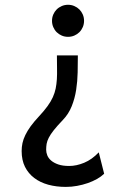

<svg xmlns="http://www.w3.org/2000/svg" viewBox="-20 -563 553 784"><path d="M249 200.2Q210 200.2 177 191.2Q144 182.1 119.9 163.8Q95.7 145.5 82 118.2Q68.4 90.8 68.4 53.7Q68.4 37.1 71.8 21.2Q75.2 5.4 83.5 -11.7Q91.8 -28.8 105.2 -47.4Q118.7 -65.9 139.2 -87.9Q160.2 -110.4 173.8 -129.2Q187.5 -147.9 195.6 -165.8Q203.6 -183.6 207.3 -201.4Q210.9 -219.2 212.2 -239.5Q213.4 -259.8 212.9 -283.4Q212.4 -307.1 212.4 -336.9H297.9Q297.9 -303.7 297.1 -267.6Q296.4 -231.4 291 -196.3Q285.6 -161.1 272.9 -129.4Q260.3 -97.7 236.8 -73.2Q213.4 -48.8 199.7 -31.5Q186 -14.2 179.2 -0.7Q172.4 12.7 170.4 24.2Q168.5 35.6 168.5 48.8Q168.5 59.6 173.1 71.3Q177.7 83 188.7 92.5Q199.7 102.1 217.8 108.4Q235.8 114.7 262.7 114.7Q292 114.7 323.7 101.6Q355.5 88.4 383.3 59.1L405.3 146.5Q393.1 158.2 375.7 168Q358.4 177.7 337.9 184.8Q317.4 191.9 294.7 196Q272 200.2 249 200.2ZM192.4 -478Q192.4 -491.7 197.5 -503.7Q202.6 -515.6 211.4 -524.4Q220.2 -533.2 232.2 -538.3Q244.1 -543.5 257.8 -543.5Q271.5 -543.5 283.4 -538.3Q295.4 -533.2 304.2 -524.4Q313 -515.6 318.1 -503.7Q323.2 -491.7 323.2 -478Q323.2 -464.4 318.1 -452.4Q313 -440.4 304.2 -431.6Q295.4 -422.9 283.4 -417.7Q271.5 -412.6 257.8 -412.6Q244.1 -412.6 232.2 -417.7Q220.2 -422.9 211.4 -431.6Q202.6 -440.4 197.5 -452.4Q192.4 -464.4 192.4 -478Z"/></svg>

Font: Andika DR AuSIL
Style: Regular
Weight: 400
Designer: Annie Olsen & Victor Gaultney
Foundry: SIL International
Version: Version 0.003